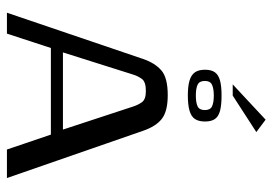

<svg xmlns="http://www.w3.org/2000/svg" viewBox="-136 -650 786 554"><g transform="rotate(90 257.0 -373.0)"><path d="M16.7 0 150 -392.5Q161.8 -427.1 183.1 -445.6Q204.4 -464 254.6 -464Q300.8 -464 322.7 -447.1Q344.7 -430.1 357.5 -392.5L493.7 0H411.4L368.4 -126.8H118.5L77 0ZM131.2 -161.6H353.9L287.8 -362.9Q283.1 -377.8 275.1 -389.3Q267 -400.9 242.5 -400.9Q215.8 -400.9 207.4 -389Q199 -377.1 194.8 -362.9ZM255.1 -522Q228.8 -522 212.4 -526.9Q196.1 -531.7 188.6 -542.5Q181.2 -553.4 181.2 -571.5Q181.2 -589.7 188.6 -600.1Q196.1 -610.5 212.5 -614.9Q229 -619.3 255.6 -619.3Q283.2 -619.3 299.7 -614.9Q316.2 -610.5 323.4 -600.1Q330.6 -589.7 330.6 -571.5Q330.6 -553.4 323.4 -542.5Q316.2 -531.7 299.5 -526.9Q282.9 -522 255.1 -522ZM255.6 -545.1Q276.1 -545.1 286.9 -550.2Q297.6 -555.3 297.6 -571Q297.6 -586.7 286.9 -591.8Q276.1 -596.9 255.6 -596.9Q235.8 -596.9 224.7 -591.8Q213.6 -586.7 213.6 -571Q213.6 -555.3 224.4 -550.2Q235.1 -545.1 255.6 -545.1ZM223.5 -651.5 325.3 -746.4 361.1 -719.6 255.8 -651.5Z"/></g></svg>

Font: Genos Thin
Style: Regular
Weight: 100
Designer: Robert E. Leuschke
Foundry: Robert E. Leuschke
Version: Version 1.010